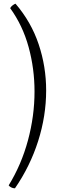

<svg xmlns="http://www.w3.org/2000/svg" viewBox="-20 -820 336 1040"><path d="M61 200Q50 200 40.5 195Q31 190 27 184Q96 72 131.5 -60Q167 -192 167 -324Q167 -448 135 -565Q103 -682 35 -776Q41 -786 49.5 -792Q58 -798 64 -800Q149 -701 189.5 -580Q230 -459 230 -330Q230 -192 186.5 -55.5Q143 81 61 200Z"/></svg>

Font: Texturina 72pt ExtraLight
Style: Regular
Weight: 200
Designer: Guillermo Torres Carreño
Foundry: Omnibus-Type
Version: Version 1.002; ttfautohint (v1.8.3)